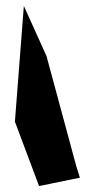

<svg xmlns="http://www.w3.org/2000/svg" viewBox="-20 -624 317 644"><path d="M30 -216 111 0 248 -28 236 -66 136 -436 60 -604Z"/></svg>

Font: Corrode
Style: Regular
Weight: 400
Designer: Mew Too
Version: Version 0.532